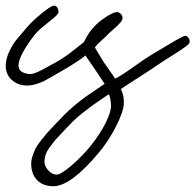

<svg xmlns="http://www.w3.org/2000/svg" viewBox="-42 -288 676 664"><path d="M613.8 -142.1Q613.3 -136.7 598.9 -126Q584.5 -115.2 554.2 -96.4Q523.9 -77.6 509.8 -67.9Q483.9 -49.8 433.8 -17.8Q383.8 14.2 376 20Q387.7 43.9 386.2 69.8Q385.3 97.7 359.6 148.4Q334 199.2 297.9 242.2Q203.6 354.5 144 356Q108.9 356.4 88.1 336.7Q67.4 316.9 65.9 282.2Q65.4 267.6 70.3 252.2Q75.2 236.8 81.1 225.3Q86.9 213.9 100.8 196.3Q114.7 178.7 122.3 170.2Q129.9 161.6 149.7 141.1Q169.4 120.6 175.8 113.8Q192.9 95.7 215.8 76.7Q238.8 57.6 255.1 46.1Q271.5 34.7 293.5 19.8Q315.4 4.9 319.8 2Q313.5 -7.3 301.8 -25.1Q290 -43 282.2 -54.2Q277.8 -60.5 271.2 -70.1Q264.6 -79.6 260.3 -85.9Q255.9 -92.3 253.9 -96.2Q246.1 -89.4 221.7 -73.2Q197.3 -57.1 173.8 -43.9Q165 -39.1 143.1 -26.1Q121.1 -13.2 111.1 -8.1Q101.1 -2.9 84.2 2.4Q67.4 7.8 51.8 7.8Q19.5 7.8 -2.2 -12.5Q-23.9 -32.7 -22 -65.9Q-20.5 -87.9 -9.5 -110.8Q1.5 -133.8 13.9 -149.4Q26.4 -165 49.8 -191.9Q70.8 -216.3 101.8 -241.5Q132.8 -266.6 142.1 -268.1Q150.9 -269.5 155.5 -262.9Q160.2 -256.3 160.2 -246.1Q160.2 -239.7 145.5 -227.3Q130.9 -214.8 109.6 -198Q88.4 -181.2 78.1 -168Q24.4 -98.1 22 -64Q20.5 -37.1 56.2 -32.2Q62 -31.2 68.8 -32.5Q75.7 -33.7 84.7 -37.6Q93.8 -41.5 99.6 -44.4Q105.5 -47.4 116.9 -53.7Q128.4 -60.1 133.8 -63Q150.4 -71.3 168.7 -83Q187 -94.7 196.5 -101.8Q206.1 -108.9 225.3 -124.3Q244.6 -139.6 248 -142.1Q265.6 -180.2 293.9 -206.1Q310.1 -220.7 329.8 -232.7Q349.6 -244.6 359.9 -246.1Q367.2 -247.6 374.5 -241Q381.8 -234.4 381.8 -226.1Q381.8 -218.8 373.8 -209.5Q365.7 -200.2 350.1 -186.5Q334.5 -172.9 328.1 -166Q322.8 -160.2 308.1 -147.2Q293.5 -134.3 286.1 -124Q291 -116.7 300.5 -99.9Q310.1 -83 315.9 -74.2Q321.8 -65.4 333.7 -48.8Q345.7 -32.2 356 -16.1Q374.5 -24.4 416.3 -54.2Q458 -84 478 -96.2Q484.4 -100.1 506.1 -113Q527.8 -126 538.3 -132.3Q548.8 -138.7 564.2 -147.5Q579.6 -156.2 587.6 -160.2Q595.7 -164.1 598.1 -164.1Q605 -164.1 609.9 -157Q614.7 -149.9 613.8 -142.1ZM341.8 71.8Q338.9 43 334 38.1Q332 39.6 304 58.3Q275.9 77.1 247.1 99.9Q218.3 122.6 198.2 144Q192.9 149.9 175 168.5Q157.2 187 150.4 194.8Q143.6 202.6 132.6 217.3Q121.6 231.9 116.9 243.9Q112.3 255.9 111.8 268.1Q110.8 284.7 123.5 299.6Q136.2 314.5 151.9 315.9Q166.5 317.4 204.3 285.2Q242.2 252.9 272 215.8Q303.7 176.3 323.7 136.5Q343.8 96.7 341.8 71.8Z"/></svg>

Font: Gogol
Style: Regular
Weight: 400
Italic angle: -48°
Designer: Gennady Fridman
Foundry: ParaType Ltd
Version: Version 1.001